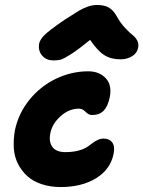

<svg xmlns="http://www.w3.org/2000/svg" viewBox="-20 -775 579 776"><path d="M195.8 -530.8Q168.5 -530.8 151.9 -548.6Q135.3 -566.4 137.2 -592.8Q138.7 -611.3 157.5 -631.1Q176.3 -650.9 242.2 -695.8Q284.7 -723.1 299.1 -731.7Q313.5 -740.2 333 -747.6Q352.5 -754.9 372.1 -754.9Q402.8 -754.9 421.1 -743.7Q439.5 -732.4 453.1 -707Q467.3 -681.6 485.8 -661.9Q504.4 -642.1 516.1 -633.1Q527.8 -624 534.7 -611.1Q541.5 -598.1 538.1 -581.1Q533.7 -560.1 513.7 -547.6Q493.7 -535.2 466.8 -535.2Q428.7 -535.2 401.9 -552Q375 -568.8 344.2 -613.8Q296.4 -574.7 266.8 -555.9Q237.3 -537.1 225.3 -533.9Q213.4 -530.8 195.8 -530.8ZM225.1 -19Q182.6 -19 147.9 -30.8Q113.3 -42.5 90.3 -63.2Q67.4 -84 52.7 -112.8Q38.1 -141.6 35.9 -175.5Q33.7 -209.5 40 -247.1Q54.2 -316.4 98.9 -371.6Q143.6 -426.8 206.3 -456.8Q269 -486.8 336.9 -486.8Q380.4 -486.8 406.7 -459.7Q433.1 -432.6 423.8 -382.8Q416.5 -346.2 399.4 -328.1Q382.3 -310.1 352.1 -310.1Q338.4 -310.1 325.9 -323Q313.5 -335.9 298.8 -335.9Q258.8 -335.9 224.6 -305.2Q190.4 -274.4 183.1 -234.9Q176.8 -201.2 192.1 -180.7Q207.5 -160.2 244.1 -160.2Q272.9 -160.2 294.9 -165.8Q316.9 -171.4 329.6 -179.4Q342.3 -187.5 352.5 -195.6Q362.8 -203.6 374.3 -209.2Q385.7 -214.8 398.9 -214.8Q422.4 -214.8 433.8 -199Q445.3 -183.1 439 -152.8Q426.3 -90.3 368.4 -54.7Q310.5 -19 225.1 -19Z"/></svg>

Font: Shantell Sans Irregular
Style: Bold Italic
Weight: 700
Italic angle: -11.31°
Designer: Stephen Nixon, Anya Danilova, Shantell Martin
Foundry: Arrow Type
Version: Version 1.006;[9816181b4]